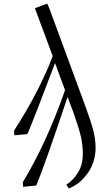

<svg xmlns="http://www.w3.org/2000/svg" viewBox="-20 -748 592 1071"><path d="M58.1 -19Q199.2 -237.8 273.9 -435.1L174.8 -702.1L243.2 -728L254.9 -702.1L456.1 -155.8Q486.8 -71.8 500 -21.5Q513.2 28.8 513.2 76.2Q513.2 154.8 470 216.8Q426.8 278.8 363.8 303.2L350.1 282.2Q387.7 258.3 414.8 215.1Q441.9 171.9 441.9 111.8Q441.9 59.6 430.9 12.5Q419.9 -34.7 388.2 -124L356.9 -207Q227.1 181.2 182.1 287.1L108.9 293.9L106.9 269Q240.2 48.8 342.8 -245.1L287.1 -396Q161.6 -64.9 132.8 0L60.1 6.8Z"/></svg>

Font: Dehuti
Style: Book
Weight: 400
Version: Version 1.2